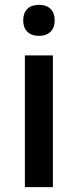

<svg xmlns="http://www.w3.org/2000/svg" viewBox="-20 -767 319 787"><path d="M196.8 0H82V-540H196.8ZM75.2 -683.1Q75.2 -713.9 92 -730.5Q108.9 -747.1 140.1 -747.1Q170.4 -747.1 187.3 -730.5Q204.1 -713.9 204.1 -683.1Q204.1 -653.8 187.3 -637Q170.4 -620.1 140.1 -620.1Q108.9 -620.1 92 -637Q75.2 -653.8 75.2 -683.1Z"/></svg>

Font: TypoPRO Open Sans
Style: Regular
Weight: 600
Foundry: Ascender Corporation
Version: Version 1.10